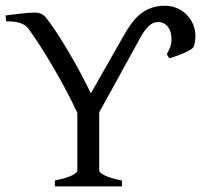

<svg xmlns="http://www.w3.org/2000/svg" viewBox="-20 -665 717 685"><path d="M175.8 0V-21Q220.2 -30.3 238 -39.8Q255.9 -49.3 255.9 -56.2V-262.2Q237.8 -301.8 214.8 -344.7Q191.9 -387.7 168 -428.2Q144 -468.8 121.6 -503.7Q99.1 -538.6 82 -562Q77.6 -567.4 72 -572.3Q66.4 -577.1 57.6 -580.8Q48.8 -584.5 35.6 -586.7Q22.5 -588.9 2 -588.9L0 -609.9Q28.8 -613.8 57.6 -616.9Q86.4 -620.1 106.9 -620.1Q129.4 -620.1 145 -601.1Q163.1 -577.6 184.1 -545.7Q205.1 -513.7 226.1 -478Q247.1 -442.4 267.1 -404.8Q287.1 -367.2 304.2 -332L420.9 -537.1Q433.6 -559.6 447.5 -579.1Q461.4 -598.6 478.8 -613.3Q496.1 -627.9 518.1 -636.2Q540 -644.5 569.3 -644.5Q592.3 -644.5 612.1 -635.7Q631.8 -627 646.2 -612.3Q660.6 -597.7 668.9 -578.4Q677.2 -559.1 677.2 -537.6Q677.2 -527.8 675.5 -516.6Q673.8 -505.4 671.4 -499.5Q668.9 -493.2 657.7 -486.6Q646.5 -480 632.6 -474.1Q618.7 -468.3 605 -463.6Q591.3 -459 584 -457L575.2 -471.2Q582 -484.4 586.9 -496.3Q591.8 -508.3 591.8 -525.9Q591.8 -538.1 588.9 -549.1Q585.9 -560.1 579.8 -568.4Q573.7 -576.7 564.7 -581.5Q555.7 -586.4 543.5 -586.4Q524.9 -586.4 509.5 -570.8Q494.1 -555.2 482.9 -534.7L334 -264.2V-56.2Q334 -53.2 338.1 -49.1Q342.3 -44.9 351.8 -40Q361.3 -35.2 376.7 -30.3Q392.1 -25.4 415 -21V0Z"/></svg>

Font: Gentium Plus
Style: Regular
Weight: 400
Designer: J. Victor Gaultney, Annie Olsen, Iska Routamaa
Foundry: SIL International
Version: Version 1.510